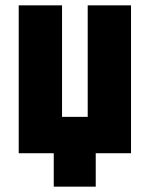

<svg xmlns="http://www.w3.org/2000/svg" viewBox="-20 -573 560 718"><path d="M181 125V0H50V-553H212V-136H308V-553H470V0H338V125Z"/></svg>

Font: Noto Sans ExtraCondensed Black
Style: Regular
Weight: 900
Width: 2
Designer: Monotype Design Team
Foundry: Monotype Imaging Inc.
Version: Version 2.013; ttfautohint (v1.8.4.7-5d5b)